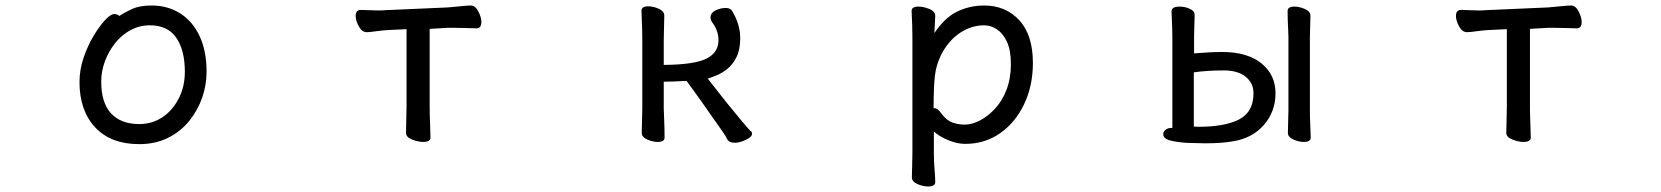

<svg xmlns="http://www.w3.org/2000/svg" viewBox="-20 -506 6040 698"><path d="M531 -486Q590 -486 635.5 -457Q681 -428 706 -374Q731 -320 731 -245Q731 -197 715 -151Q699 -105 668 -66.5Q637 -28 591 -5Q545 18 486 18Q383 18 326 -43Q269 -104 269 -208Q269 -252 283.5 -295Q298 -338 319 -373.5Q340 -409 361 -432Q382 -455 396 -455Q406 -455 414 -448Q433 -461 460.5 -473.5Q488 -486 531 -486ZM486 -55Q533 -55 570 -79.5Q607 -104 629.5 -147.5Q652 -191 652 -245Q652 -323 621 -368.5Q590 -414 525 -414Q487 -414 454.5 -396.5Q422 -379 398 -348.5Q374 -318 361 -282Q348 -246 348 -209Q348 -132 384 -93.5Q420 -55 486 -55Z M1542 -401V-118Q1542 -92 1543.5 -55.5Q1545 -19 1545 -6Q1545 10 1518 10Q1501 10 1480 2Q1456 -7 1456 -23Q1456 -31 1457 -71Q1458 -111 1458 -118V-400L1396 -397Q1373 -396 1348.5 -392.5Q1324 -389 1313 -389Q1296 -389 1284.5 -410Q1273 -431 1273 -448Q1273 -470 1292 -470Q1300 -470 1320.5 -469Q1341 -468 1356.5 -468Q1372 -468 1380 -469L1608 -479Q1632 -481 1656.5 -483.5Q1681 -486 1691 -486Q1708 -486 1719 -464.5Q1730 -443 1730 -426Q1730 -403 1712 -403Q1703 -403 1677.5 -404Q1652 -405 1626 -405H1609Z M2563 -90Q2533 -134 2476 -212Q2425 -209 2393 -209V-112Q2393 -106 2394 -85Q2396 -43 2396 -6Q2396 10 2371 10Q2354 10 2335 2Q2313 -7 2313 -23Q2313 -32 2314 -67Q2315 -102 2315 -109V-363Q2315 -392 2313.5 -424.5Q2312 -457 2312 -467Q2312 -483 2337 -483Q2354 -483 2373 -475Q2395 -466 2395 -449Q2395 -442 2394 -407Q2393 -372 2393 -360V-270Q2505 -271 2548.5 -293Q2592 -315 2592 -360Q2592 -395 2569 -425Q2563 -434 2563 -442Q2563 -460 2583 -469Q2601 -477 2618 -477Q2635 -477 2641 -467Q2671 -418 2671 -367Q2671 -326 2657.5 -298.5Q2644 -271 2623.5 -255Q2603 -239 2584 -231.5Q2565 -224 2553 -220Q2581 -184 2620 -135Q2688 -51 2708 -30Q2714 -27 2714 -20Q2714 -8 2692 2Q2670 13 2651 13Q2630 13 2623 -1Q2621 -7 2608 -26Z M3297 49V-365Q3297 -416 3294 -466Q3294 -482 3319 -482Q3337 -482 3357 -474Q3380 -465 3380 -448Q3380 -442 3379 -426Q3378 -410 3377.5 -399.5Q3377 -389 3377 -386Q3413 -439 3454 -461Q3502 -486 3558 -486Q3636 -486 3685.5 -432.5Q3735 -379 3735 -277Q3735 -194 3703 -127Q3671 -60 3615.5 -21.5Q3560 17 3490 17Q3454 17 3417 -1Q3391 -13 3375 -28V50Q3375 81 3377.5 110Q3380 139 3380 156Q3380 172 3354 172Q3337 172 3317 164Q3295 155 3295 138Q3295 126 3296 100.5Q3297 75 3297 49ZM3375 -113Q3389 -113 3401 -95Q3420 -69 3441.5 -61Q3463 -53 3488 -53Q3513 -53 3541.5 -67.5Q3570 -82 3596.5 -110Q3623 -138 3639 -179.5Q3655 -221 3655 -272.5Q3655 -324 3640.5 -354.5Q3626 -385 3604 -399.5Q3582 -414 3558 -414Q3518 -414 3481.5 -393.5Q3445 -373 3419 -336Q3393 -299 3382 -251Q3374 -213 3374 -113Q3375 -113 3375 -113Z M4722 -474Q4744 -465 4744 -449L4742 -372V-105Q4742 -81 4743.5 -49.5Q4745 -18 4745 -6Q4745 10 4720 10Q4703 10 4684 2Q4662 -7 4662 -23Q4662 -31 4663 -64.5Q4664 -98 4664 -104V-372Q4664 -381 4663 -399Q4661 -435 4661 -466Q4661 -482 4686 -482Q4703 -482 4722 -474ZM4461 8Q4420 15 4362 15L4318 14Q4293 14 4268.5 11Q4244 8 4228 3Q4209 -4 4209 -18Q4209 -28 4217.5 -34.5Q4226 -41 4239 -41Q4240 -41 4242 -41V-371Q4242 -398 4240.5 -426.5Q4239 -455 4239 -465Q4239 -482 4269 -482Q4286 -482 4303 -475Q4323 -467 4323 -452L4321 -376V-312L4366 -315Q4389 -317 4423 -317Q4515 -317 4566 -275.5Q4617 -234 4617 -167Q4617 -100 4574.5 -51.5Q4532 -3 4461 8ZM4320 -243V-46L4335 -45Q4433 -45 4485 -72Q4537 -99 4537 -167Q4537 -204 4508.5 -227Q4480 -250 4429 -250Q4368 -250 4320 -243Z M5542 -401V-118Q5542 -92 5543.5 -55.5Q5545 -19 5545 -6Q5545 10 5518 10Q5501 10 5480 2Q5456 -7 5456 -23Q5456 -31 5457 -71Q5458 -111 5458 -118V-400L5396 -397Q5373 -396 5348.5 -392.5Q5324 -389 5313 -389Q5296 -389 5284.5 -410Q5273 -431 5273 -448Q5273 -470 5292 -470Q5300 -470 5320.5 -469Q5341 -468 5356.5 -468Q5372 -468 5380 -469L5608 -479Q5632 -481 5656.5 -483.5Q5681 -486 5691 -486Q5708 -486 5719 -464.5Q5730 -443 5730 -426Q5730 -403 5712 -403Q5703 -403 5677.5 -404Q5652 -405 5626 -405H5609Z"/></svg>

Font: Moon Stars Kai HW
Style: Bold
Weight: 700
Designer: GuiWonder
Version: Version 1.101